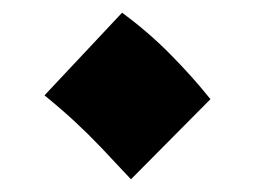

<svg xmlns="http://www.w3.org/2000/svg" viewBox="-20 -451 401 302"><path d="M186 -169Q160 -197 139.5 -218.5Q119 -240 98 -259.5Q77 -279 50 -301L172 -431Q213 -401 248.5 -365Q284 -329 311 -295Z"/></svg>

Font: Noto Sans Thaana Black
Style: Regular
Weight: 900
Designer: David Williams
Foundry: Google Inc.
Version: Version 3.001; ttfautohint (v1.8.4.7-5d5b)